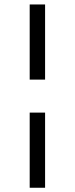

<svg xmlns="http://www.w3.org/2000/svg" viewBox="-20 -687 340 873"><path d="M115 -325V-666.7H185V-325ZM115 166.7V-175H185V166.7Z"/></svg>

Font: Familjen Grotesk
Style: Italic
Weight: 400
Italic angle: -9.46201°
Designer: Anders Wikstroem, Jonas Baeckman, Matilda Gysing, Kristian Moeller
Foundry: Familjen STHLM AB
Version: Version 2.000